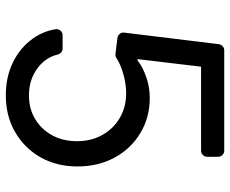

<svg xmlns="http://www.w3.org/2000/svg" viewBox="-84 -682 777 648"><g transform="rotate(90 304.0 -358.5)"><path d="M189.6 -14.9Q139.9 -39.4 109.4 -83.1Q85.9 -117.2 79.2 -157.3Q78.8 -158.4 78.8 -160.9Q78.8 -169.4 84.9 -175.6Q90.9 -181.8 99.8 -181.8H144.2Q151.3 -181.8 157 -177.4Q162.6 -172.9 164.4 -165.8Q173.7 -126.4 206.7 -100.1Q246.8 -68.2 302.2 -68.2Q347.7 -68.2 382.1 -89.1Q416.9 -109.7 437.1 -146.7Q457 -182.9 457 -230.1Q457 -278.1 436.4 -315Q416.2 -352.3 379.3 -374.3Q342.7 -396 296.5 -396.3Q262.1 -396.3 228 -386Q196.7 -376.8 176.1 -363.3Q170.1 -359.4 162.6 -360.1L108.7 -366.8Q100.1 -367.9 94.8 -374.6Q89.5 -381.4 90.6 -389.9L129.6 -708.8Q130.7 -716.6 136.5 -721.9Q142.4 -727.3 150.2 -727.3H489Q497.5 -727.3 503.6 -721.2Q509.6 -715.2 509.6 -706.3V-669.7Q509.6 -661.2 503.6 -655.2Q497.5 -649.1 489 -649.1H205.6L180 -434.7H184.3Q207 -452.4 240.4 -464.1Q274.5 -475.9 310.7 -475.9Q377.8 -475.9 430 -443.9Q482.6 -412.3 512.4 -357.2Q542.3 -301.8 542.3 -231.5Q542.3 -162.3 511.4 -107.2Q480.5 -52.9 425.8 -21.3Q371.8 9.9 302.2 9.9Q239.3 9.9 189.6 -14.9Z"/></g></svg>

Font: DeltaSans
Style: Regular
Weight: 400
Designer: Rasmus Andersson
Foundry: rsms
Version: Version 3.012